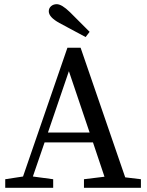

<svg xmlns="http://www.w3.org/2000/svg" viewBox="-20 -897 704 917"><path d="M389 -720 264 -787Q213 -815 213 -843Q213 -858 224 -867.5Q235 -877 251 -877Q275 -877 314 -839L408 -745ZM209 -264H408L309 -557ZM578 -50 653 -41V0H381V-41L479 -53L424 -217H193L137 -54L234 -41V0H5V-41L90 -54L302 -669H365Z"/></svg>

Font: TypoPRO Source Serif Pro
Style: Regular
Weight: 400
Designer: Frank Grießhammer
Foundry: Adobe Systems Incorporated
Version: Version 1.017;PS 1.0;hotconv 1.0.79;makeotf.lib2.5.61930